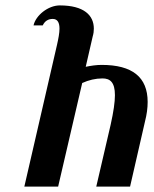

<svg xmlns="http://www.w3.org/2000/svg" viewBox="-20 -690 571 710"><path d="M195 0 284 -383C308 -394 333 -400 359 -400C387 -400 405 -386 405 -338C405 -313 400 -277 389 -228L336 0H461L516 -240C523 -267 526 -291 526 -313C526 -405 469 -450 356 -450C336 -450 317 -447 297 -443L323 -556C326 -566 327 -575 327 -584C327 -633 291 -670 201 -670C158 -670 112 -633 104 -596H138C146 -613 159 -620 175 -620C193 -620 200 -606 200 -584C200 -568 196 -547 191 -525L70 0Z"/></svg>

Font: Pfennig
Style: BoldItalic
Weight: 700
Italic angle: -13°
Version: Version 20100423